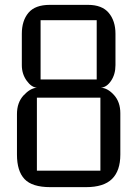

<svg xmlns="http://www.w3.org/2000/svg" viewBox="-20 -770 565 790"><path d="M49.8 -133.8V-300.8Q49.8 -348.1 77.1 -377.7Q104.5 -407.2 131.8 -409.2Q109.4 -410.6 89.6 -438.2Q69.8 -465.8 69.8 -502V-630.9Q69.8 -685.1 97.2 -717.5Q124.5 -750 185.1 -750H341.8Q399.9 -750 427.5 -717Q455.1 -684.1 455.1 -630.9V-502Q455.1 -464.4 437 -437.5Q418.9 -410.6 395 -409.2Q423.3 -407.7 449.2 -378.9Q475.1 -350.1 475.1 -304.2V-133.8Q475.1 -67.4 440.9 -33.7Q406.7 0 334 0H187Q112.3 0 81.1 -33Q49.8 -65.9 49.8 -133.8ZM131.8 -67.9H393.1V-368.2H131.8ZM147 -442.9H377.9V-687H147Z"/></svg>

Font: Kelly Slab
Style: Regular
Weight: 400
Designer: Denis Masharov
Foundry: Denis Masharov
Version: Version 1.001